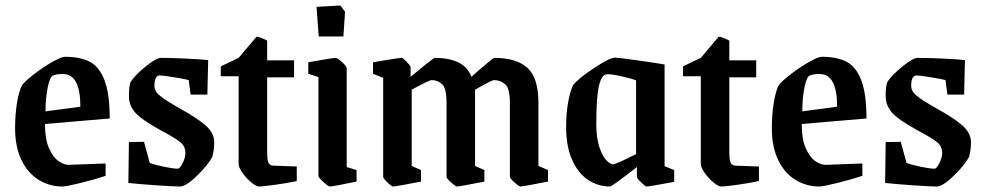

<svg xmlns="http://www.w3.org/2000/svg" viewBox="-20 -670 3580 700"><path d="M35 -203Q35 -252 42 -295Q49 -338 60 -359Q71 -374 104 -399.5Q137 -425 170.5 -444Q204 -463 217 -463Q272 -463 307 -445Q342 -427 361 -377.5Q380 -328 380 -238L144 -218Q144 -163 158.5 -130Q173 -97 193 -83Q213 -69 231 -69L365 -74V-29Q330 -17 276 -3.5Q222 10 208 10Q161 10 121.5 -14Q82 -38 58.5 -86Q35 -134 35 -203ZM273 -281Q273 -399 211 -400H203Q187 -400 174 -395Q162 -391 154 -351.5Q146 -312 146 -264Z M448 -3 450 -152 505 -153 526 -76Q548 -68 580.5 -61.5Q613 -55 628 -55Q636 -55 646 -75.5Q656 -96 656 -111Q656 -135 640.5 -149Q625 -163 577 -189Q565 -195 559 -199Q497 -233 473.5 -259Q450 -285 450 -321Q450 -355 456 -371Q473 -397 511.5 -428Q550 -459 567 -459Q602 -459 656.5 -456.5Q711 -454 739 -451L736 -325H675L668 -378Q660 -381 616.5 -388Q573 -395 563 -395Q543 -395 543 -357Q543 -339 558 -325.5Q573 -312 591 -301Q609 -290 616 -286L640 -272Q695 -242 728 -214Q761 -186 761 -151Q761 -125 754 -98Q738 -68 698 -29Q658 10 636 10Q614 10 548.5 5.5Q483 1 448 -3Z M850 -72V-392H785V-428L850 -459L915 -536Q924 -537 954 -522V-450H1052V-388H954V-116Q954 -87 959 -76.5Q964 -66 978 -66L1062 -63V-10Q1031 -3 984.5 3.5Q938 10 926 10Q914 10 896 -5Q878 -20 864 -40Q850 -60 850 -72Z M1141 -28V-389L1104 -401V-443Q1194 -459 1204 -459Q1210 -459 1227 -443.5Q1244 -428 1244 -421V-61L1280 -50V-8Q1193 10 1183 10Q1177 10 1159 -6.5Q1141 -23 1141 -28ZM1134 -645 1221 -650 1238 -627 1232 -537H1142Z M1377 -25V-386L1340 -401V-443Q1434 -459 1444 -459Q1449 -459 1463 -444.5Q1477 -430 1477 -425V-390Q1503 -412 1532.5 -435.5Q1562 -459 1565 -459Q1616 -459 1650 -443Q1684 -427 1699 -390Q1723 -412 1751 -435.5Q1779 -459 1782 -459Q1863 -459 1903 -422.5Q1943 -386 1943 -295V-65L1978 -50V-8Q1886 10 1877 10Q1872 10 1855.5 -5Q1839 -20 1839 -25V-295Q1839 -349 1821 -363.5Q1803 -378 1781 -378Q1773 -378 1712 -343V-65L1746 -50V-8Q1655 10 1646 10Q1641 10 1624.5 -5Q1608 -20 1608 -25V-295Q1608 -349 1591.5 -363.5Q1575 -378 1554 -378Q1545 -378 1481 -343V-65L1515 -50V-8Q1423 10 1413 10Q1408 10 1392.5 -5Q1377 -20 1377 -25Z M2044 -208Q2044 -255 2051 -295.5Q2058 -336 2069 -359Q2086 -382 2144.5 -421Q2203 -460 2222 -460Q2233 -460 2300 -450.5Q2367 -441 2403 -435V-64L2438 -50V-7Q2347 10 2337 10Q2333 10 2317.5 -5Q2302 -20 2302 -25V-61Q2211 10 2204 10Q2160 10 2123.5 -14.5Q2087 -39 2065.5 -88Q2044 -137 2044 -208ZM2299 -108V-377Q2275 -386 2238.5 -393.5Q2202 -401 2190 -399Q2172 -395 2163 -354Q2154 -313 2154 -217Q2154 -169 2164.5 -136Q2175 -103 2189.5 -87Q2204 -71 2215 -71Q2225 -71 2299 -108Z M2535 -72V-392H2470V-428L2535 -459L2600 -536Q2609 -537 2639 -522V-450H2737V-388H2639V-116Q2639 -87 2644 -76.5Q2649 -66 2663 -66L2747 -63V-10Q2716 -3 2669.5 3.5Q2623 10 2611 10Q2599 10 2581 -5Q2563 -20 2549 -40Q2535 -60 2535 -72Z M2794 -203Q2794 -252 2801 -295Q2808 -338 2819 -359Q2830 -374 2863 -399.5Q2896 -425 2929.5 -444Q2963 -463 2976 -463Q3031 -463 3066 -445Q3101 -427 3120 -377.5Q3139 -328 3139 -238L2903 -218Q2903 -163 2917.5 -130Q2932 -97 2952 -83Q2972 -69 2990 -69L3124 -74V-29Q3089 -17 3035 -3.5Q2981 10 2967 10Q2920 10 2880.5 -14Q2841 -38 2817.5 -86Q2794 -134 2794 -203ZM3032 -281Q3032 -399 2970 -400H2962Q2946 -400 2933 -395Q2921 -391 2913 -351.5Q2905 -312 2905 -264Z M3207 -3 3209 -152 3264 -153 3285 -76Q3307 -68 3339.5 -61.5Q3372 -55 3387 -55Q3395 -55 3405 -75.5Q3415 -96 3415 -111Q3415 -135 3399.5 -149Q3384 -163 3336 -189Q3324 -195 3318 -199Q3256 -233 3232.5 -259Q3209 -285 3209 -321Q3209 -355 3215 -371Q3232 -397 3270.5 -428Q3309 -459 3326 -459Q3361 -459 3415.5 -456.5Q3470 -454 3498 -451L3495 -325H3434L3427 -378Q3419 -381 3375.5 -388Q3332 -395 3322 -395Q3302 -395 3302 -357Q3302 -339 3317 -325.5Q3332 -312 3350 -301Q3368 -290 3375 -286L3399 -272Q3454 -242 3487 -214Q3520 -186 3520 -151Q3520 -125 3513 -98Q3497 -68 3457 -29Q3417 10 3395 10Q3373 10 3307.5 5.5Q3242 1 3207 -3Z"/></svg>

Font: Grenze Medium
Style: Regular
Weight: 500
Designer: Renata Polastri
Foundry: Omnibus-Type
Version: Version 1.002; ttfautohint (v1.8)